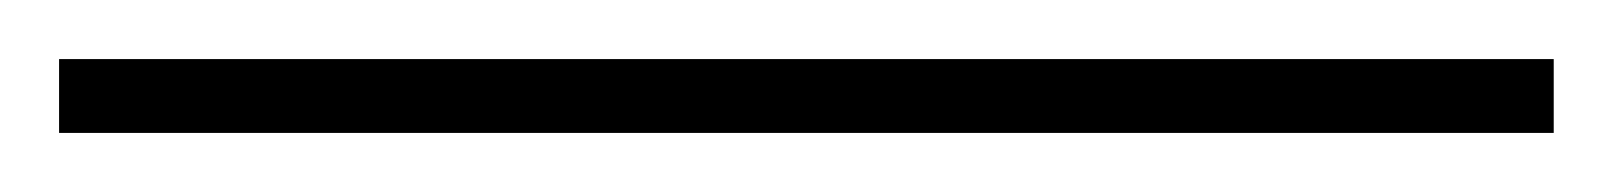

<svg xmlns="http://www.w3.org/2000/svg" viewBox="-23 -805 546 65"><path d="M503 -760H-3V-785H503Z"/></svg>

Font: Noto Sans Syriac Western Thin
Style: Regular
Weight: 100
Designer: Patrick Giasson and the Monotype Design Team
Foundry: Monotype Imaging Inc.
Version: Version 3.000; ttfautohint (v1.8.4.7-5d5b)